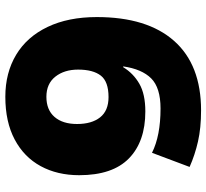

<svg xmlns="http://www.w3.org/2000/svg" viewBox="-47 -717 774 720"><g transform="rotate(90 340.0 -357.0)"><path d="M606 -681 553 -540Q489 -572 387 -572Q309 -572 274 -537Q239 -502 229 -432H232Q255 -470 294 -492.5Q333 -515 398 -515Q511 -515 574 -453.5Q637 -392 637 -267Q637 -185 603 -122.5Q569 -60 503 -25Q437 10 343 10Q253 10 185.5 -30.5Q118 -71 81 -148.5Q44 -226 44 -333Q44 -522 133.5 -623Q223 -724 394 -724Q460 -724 510.5 -712.5Q561 -701 606 -681ZM241 -263Q241 -211 267.5 -177.5Q294 -144 343 -144Q392 -144 418.5 -174.5Q445 -205 445 -259Q445 -314 420 -345.5Q395 -377 344 -377Q286 -377 263.5 -348Q241 -319 241 -263Z"/></g></svg>

Font: Noto Sans Display Black Narrow
Style: Regular
Weight: 900
Width: 4
Designer: Monotype Design team
Foundry: Monotype Imaging Inc.
Version: Version 1.000